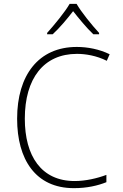

<svg xmlns="http://www.w3.org/2000/svg" viewBox="-20 -968 640 998"><path d="M225 -797V-790H254C291 -824 331 -872 360 -910C390 -872 429 -824 465 -790H495V-797C457 -838 402 -906 378 -948H342C318 -906 262 -838 225 -797ZM364 10C432 10 488 -3 533 -21V-59C485 -41 425 -27 368 -27C194 -27 109 -158 109 -351C109 -560 207 -688 380 -688C424 -688 481 -679 535 -652L550 -686C497 -712 436 -724 379 -724C181 -724 69 -578 69 -351C69 -139 165 10 364 10Z"/></svg>

Font: Noto Sans Mono ExtraLight
Style: Regular
Weight: 200
Designer: Monotype Design Team
Foundry: Monotype Imaging Inc.
Version: Version 2.014